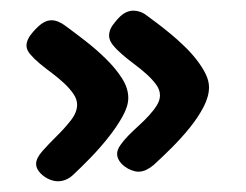

<svg xmlns="http://www.w3.org/2000/svg" viewBox="-20 -376 463 361"><path d="M118.2 -47.9Q105 -35.2 88.9 -35.2Q82.5 -35.2 75.2 -37.8Q67.9 -40.5 61.8 -45.2Q55.7 -49.8 51.8 -55.7Q47.9 -61.5 47.9 -67.9Q47.9 -78.6 59.8 -92Q71.8 -105.5 86.4 -119.9Q101.1 -134.3 113 -149.4Q125 -164.6 125 -179.2Q125 -189.5 117.9 -199.7Q110.8 -210 100.3 -219.7Q89.8 -229.5 77.4 -238.8Q64.9 -248 54.4 -256.8Q43.9 -265.6 36.9 -273.9Q29.8 -282.2 29.8 -290Q29.8 -302.2 42 -315.9Q52.7 -328.1 60.8 -333Q68.8 -337.9 77.1 -337.9Q83 -337.9 89.6 -335.2Q96.2 -332.5 102.1 -328.1Q120.1 -314.9 140.9 -298.8Q161.6 -282.7 179.4 -265.1Q197.3 -247.6 209.2 -229Q221.2 -210.4 221.2 -191.9Q221.2 -176.3 210.4 -157Q199.7 -137.7 183.8 -117.7Q168 -97.7 150.1 -79.3Q132.3 -61 118.2 -47.9ZM269 -65.9Q262.2 -60.1 254.9 -56.6Q247.6 -53.2 240.2 -53.2Q234.4 -53.2 227.3 -55.9Q220.2 -58.6 214.1 -63.2Q208 -67.9 204.1 -74Q200.2 -80.1 200.2 -86.9Q200.2 -94.2 206.1 -102.8Q211.9 -111.3 220.9 -120.6Q230 -129.9 240.5 -139.4Q251 -148.9 260 -158.7Q269 -168.5 274.9 -178Q280.8 -187.5 280.8 -196.8Q280.8 -207 273.7 -216.8Q266.6 -226.6 255.9 -236.3Q245.1 -246.1 232.9 -255.1Q220.7 -264.2 210 -273.4Q199.2 -282.7 192.1 -291.5Q185.1 -300.3 185.1 -309.1Q185.1 -321.8 196.8 -335Q206.5 -347.2 214.6 -351.6Q222.7 -356 231 -356Q236.8 -356 243.4 -353.8Q250 -351.6 256.8 -346.2Q264.2 -340.8 275.9 -332Q287.6 -323.2 300.5 -312.5Q313.5 -301.8 326.4 -289.3Q339.4 -276.9 349.6 -263.7Q359.9 -250.5 366.5 -237.3Q373 -224.1 373 -211.9Q373 -194.8 362.8 -175Q352.5 -155.3 336.9 -136Q321.3 -116.7 303 -98.4Q284.7 -80.1 269 -65.9Z"/></svg>

Font: Gochi Hand
Style: Regular
Weight: 400
Designer: Juan Pablo del Peral
Foundry: Juan Pablo del Peral
Version: Version 1.001